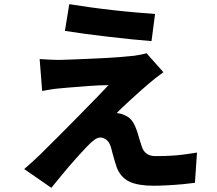

<svg xmlns="http://www.w3.org/2000/svg" viewBox="-20 -837 1040 920"><path d="M312 -817Q355 -810 409 -802.5Q463 -795 520.5 -788.5Q578 -782 631 -777.5Q684 -773 723 -770L706 -640Q666 -643 613 -648.5Q560 -654 502.5 -660.5Q445 -667 390 -674.5Q335 -682 291 -689ZM763 -491Q742 -476 726 -463.5Q710 -451 695 -438Q677 -423 653.5 -402Q630 -381 606.5 -359.5Q583 -338 564.5 -320.5Q546 -303 539 -295Q545 -295 556.5 -292.5Q568 -290 577 -285Q596 -278 609.5 -262Q623 -246 633 -218Q638 -206 642 -191Q646 -176 651 -161Q656 -146 660 -133Q667 -112 683 -100.5Q699 -89 726 -89Q766 -89 801.5 -91Q837 -93 867.5 -97.5Q898 -102 924 -106L914 39Q894 42 857 45.5Q820 49 781 51Q742 53 716 53Q643 53 601.5 34Q560 15 540 -33Q535 -48 529.5 -66Q524 -84 519.5 -101.5Q515 -119 512 -130Q504 -157 489.5 -167.5Q475 -178 461 -178Q447 -178 431.5 -166.5Q416 -155 398 -136Q388 -126 374.5 -111Q361 -96 344 -77.5Q327 -59 308.5 -37Q290 -15 269 10.5Q248 36 226 63L96 -27Q111 -40 130 -57Q149 -74 171 -95Q185 -109 208 -132Q231 -155 261 -184.5Q291 -214 323 -247Q355 -280 387.5 -312.5Q420 -345 448.5 -375Q477 -405 500 -429Q480 -429 455.5 -428Q431 -427 406 -425Q381 -423 356 -421Q331 -419 309.5 -417.5Q288 -416 271 -414Q244 -412 221 -408Q198 -404 182 -401L170 -554Q187 -553 213.5 -551.5Q240 -550 268 -550Q282 -550 314 -551.5Q346 -553 388.5 -554.5Q431 -556 475 -558.5Q519 -561 558.5 -564Q598 -567 624 -570Q637 -572 655.5 -575.5Q674 -579 682 -582Z"/></svg>

Font: Noto Sans JP ExtraBold
Style: Regular
Weight: 800
Designer: Ryoko NISHIZUKA  (kana, bopomofo & ideographs); Paul D. Hunt (Latin, Greek & Cyrillic); Sandoll Communications , Soo-you
Foundry: Adobe
Version: Version 2.004-H2;hotconv 1.0.118;makeotfexe 2.5.65603